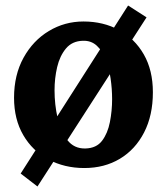

<svg xmlns="http://www.w3.org/2000/svg" viewBox="-20 -594 606 697"><path d="M116 83 55 36 445 -574 512 -531ZM286 16Q214 16 156 -15Q98 -46 64.5 -103.5Q31 -161 31 -239Q31 -322 65.5 -384.5Q100 -447 157.5 -481.5Q215 -516 283 -516Q355 -516 412 -485Q469 -454 502 -396.5Q535 -339 535 -259Q535 -175 503 -113Q471 -51 415 -17.5Q359 16 286 16ZM290 -55Q330 -56 350.5 -83Q371 -110 379 -151Q387 -192 387 -234Q387 -271 381.5 -309Q376 -347 364 -378Q352 -409 331.5 -428Q311 -447 281 -446Q242 -445 219.5 -418Q197 -391 187.5 -350.5Q178 -310 178 -266Q178 -215 189 -166Q200 -117 224.5 -85.5Q249 -54 290 -55Z"/></svg>

Font: Lora
Style: Weight 700
Weight: 700
Designer: Olga Karpushina, Alexei Vanyashin (Cyrillic)
Foundry: Cyreal
Version: Version 3.001